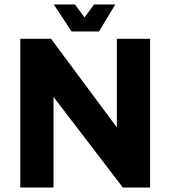

<svg xmlns="http://www.w3.org/2000/svg" viewBox="-20 -841 764 861"><path d="M71 0V-667H209L552 -205L504 -105V-667H653V0H531L182 -456L220 -529V0ZM301 -700 221 -821H316L359 -763L402 -821H497L424 -700Z"/></svg>

Font: Maven Pro
Style: Bold
Weight: 700
Designer: Joe Prince
Foundry: Joe Prince
Version: Version 2.103